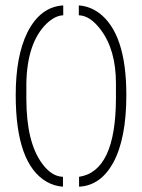

<svg xmlns="http://www.w3.org/2000/svg" viewBox="-20 -702 534 722"><path d="M216.8 0V-37.1Q173.8 -38.1 137.7 -87.9Q79.1 -168 79.1 -331.1V-388.7Q82 -542 155.3 -613.3Q187.5 -643.6 217.8 -644.5V-681.6Q131.8 -676.8 83 -580.1Q39.1 -491.2 39.1 -344.7Q39.1 -85.9 155.3 -18.6Q184.6 -2 216.8 0ZM277.3 0Q358.4 -3.9 406.2 -90.8Q455.1 -181.6 455.1 -344.7Q455.1 -576.2 352.5 -653.3Q317.4 -678.7 276.4 -681.6V-644.5Q318.4 -643.6 358.4 -590.8Q416 -514.6 416 -388.7V-331.1Q415 -57.6 277.3 -37.1Z"/></svg>

Font: Post No Bills Colombo
Style: Light
Weight: 400
Designer: Kosala Senevirathne, Siva Puranthara, Lasantha Premarathna, Tharique Azeez
Foundry: Mooniak
Version: Version 1.220 ; ttfautohint (v1.5)